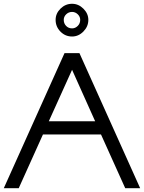

<svg xmlns="http://www.w3.org/2000/svg" viewBox="-20 -995 761 1015"><path d="M361 -802Q325 -802 299.5 -828Q274 -854 274 -890Q274 -924 300 -949.5Q326 -975 361 -975Q395 -975 421 -949Q447 -923 447 -890Q447 -855 421 -828.5Q395 -802 361 -802ZM361 -845Q378 -845 391 -858Q404 -871 404 -890Q404 -907 391 -919.5Q378 -932 361 -932Q343 -932 330 -919.5Q317 -907 317 -890Q317 -871 329.5 -858Q342 -845 361 -845ZM0 0 321 -714H400L721 0H642L514 -284H207L79 0ZM483 -354 361 -626 238 -354Z"/></svg>

Font: Arcon
Style: Regular
Weight: 400
Designer: M. Zarth
Foundry: martin zarth - visuelle & digitale kommunikation
Version: Version 1.131;PS 001.131;hotconv 1.0.70;makeotf.lib2.5.58329